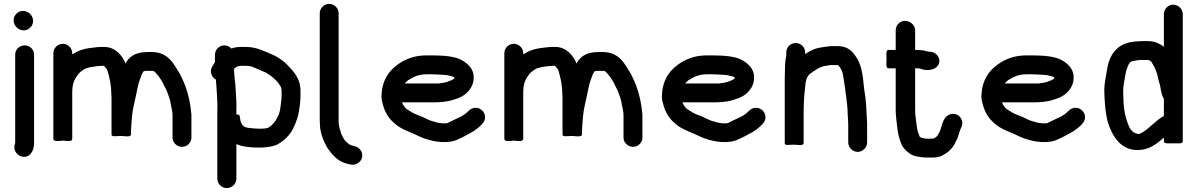

<svg xmlns="http://www.w3.org/2000/svg" viewBox="-20 -736 6143 986"><path d="M58 -1.6C58 -1.6 56.3 3.5 55.2 7.7C48 36.4 67.8 61.1 89.5 67.2C132.3 79.3 155 39.9 155 -1.5V-455.9C155 -481.8 133.1 -503 106.5 -503C79.9 -503 58 -481.8 58 -455.9ZM101.5 -580C128.1 -580 150 -601.9 150 -628.5C150 -656 126.1 -680 98.5 -680C71.9 -680 50 -658.1 50 -631.5C50 -604 73.9 -580 101.5 -580Z M552.7 -231.5V-46.2C552.7 -33.6 570 -36.7 574.3 -36.7C590.5 -36.7 602.3 -38.2 602.3 -38C623.5 -36.5 652.9 -30.7 652.9 -46.2V-55.8C652.9 -84.6 656 -110.8 658.1 -139.3C660.4 -169.8 670.4 -209.1 676.5 -237.7C682.7 -262.2 688.7 -303.2 696.9 -323.6C703.7 -341.1 707.9 -359 718.2 -370.5L727.4 -371.9H769.2C787.7 -356.6 804.8 -332 817.7 -307.9C824.3 -290 833.2 -280.4 839.2 -262.1C846.7 -240.8 850.7 -233.1 855.1 -211.8L859.1 -190.6C862.5 -172.6 866 -161.7 866 -143.7V-28.8C866 -3.2 888.8 18 915 18C941.3 18 963 -3.6 963 -29.1V-148C958.2 -203.6 947.8 -250.6 931.5 -295L921.5 -319.4C916.4 -331.7 910.7 -341.8 906.2 -352.2C875 -400.7 849.5 -468.8 758.8 -468.8H739.2C685.8 -468.8 653 -453.3 631.2 -421.4L624.9 -409.6C608.9 -449.9 572.2 -495 516 -495H501.6C481.1 -495 464.5 -491.8 447 -490C408.5 -485.8 377.7 -474.3 351 -456.5V-462.5C351 -489.1 329.1 -511 302.5 -511C275.9 -511 254 -489.1 254 -462.5V-23.5C254 -5.9 285.9 -12.4 302.5 -14C322.5 -12.1 351 -6.7 351 -23.5V-265.5C351 -293 357 -317.1 367.9 -334.6C378.8 -352.5 389.1 -366 406.6 -376.2L418 -383.6C430.6 -386.9 445.1 -393 458.2 -393H458.9C472.1 -395.3 477.2 -397 489.2 -397H489.8C493.7 -397.6 497.7 -398 501.6 -398H513.8C513.9 -397.9 516.4 -395.2 518.3 -393C530.3 -379.2 528 -383.6 533.4 -368.4C543.1 -335.3 551.7 -295.8 551.7 -254.7V-254.3C552.4 -248 552.7 -240.5 552.7 -231.5Z M1523.1 -240.2V-269.3C1523.1 -335.3 1485.7 -371.3 1453 -405.4C1430.9 -426.9 1404.8 -445.1 1374.7 -457.5C1335.3 -472.8 1300.4 -495 1240.5 -495H1218C1200.3 -495 1183.2 -492.7 1168 -486.8C1159.3 -496.8 1147 -503 1132.6 -503C1106 -503 1084.1 -481.6 1084.1 -455.5V-417.7C1080.1 -411.9 1076 -405.1 1073 -399.3L1067.9 -390.4C1055.4 -364.1 1068.8 -338.2 1088.6 -327.4C1089.7 -318.1 1090.6 -307.7 1091.1 -297.6C1093 -253.2 1098.3 -209.8 1096.1 -166.3L1096.1 -166.1V181.5C1096.1 208.1 1118 230 1144.6 230C1171.3 230 1193.9 208.1 1193.9 181.5V3.9C1226.8 18.5 1267.8 22 1314.6 22C1325 22 1335.3 21.3 1345.8 19.9L1374 15.9C1387.7 13 1399.8 8.8 1409.5 2.9C1439.1 -14.3 1470.9 -43.6 1486.5 -78.9C1500.8 -107 1513 -140 1517.1 -179.1L1520.1 -197.5C1521.4 -211.4 1523.1 -224.8 1523.1 -240.2ZM1426.1 -268.5V-239.8C1426.1 -230.8 1424.4 -219.3 1423.2 -210.1L1421.2 -191.9C1418.8 -172 1414.3 -149.4 1406.2 -136.5C1398.2 -123.8 1399.1 -119 1388.7 -108.6C1376 -92.2 1373.4 -89.8 1356.7 -79.8C1348.4 -76.3 1329.8 -75 1314.6 -75C1301.8 -75 1281.2 -76.5 1270.6 -77.8L1253.5 -79.7C1229.1 -83.3 1219.3 -96.6 1214.1 -119.7L1212 -133.2C1211.4 -135.3 1211 -137.4 1211 -138.5C1211 -150.7 1193.9 -147.1 1193.9 -147.1V-167.1C1196.1 -213.2 1190.6 -256.9 1188.5 -302.4C1186 -330.4 1182.1 -354.1 1182.1 -380.3V-381.5L1181.7 -382.7C1188.5 -388.8 1198.9 -396.1 1204 -396.1H1205.2C1209.6 -397.2 1214.4 -398 1218 -398H1240.5C1246 -398 1252.1 -397.6 1258.3 -397H1258.8C1261.3 -397 1264.4 -396.5 1268 -395.5C1288.7 -389.3 1311.4 -377 1331.7 -369C1336.2 -367.2 1340.4 -366.2 1344.5 -363.8C1355.9 -357 1372.1 -346.6 1382.8 -337.1L1403.9 -316.4C1410.4 -308.8 1412.8 -305 1414.1 -302.1C1419.4 -295.7 1425.1 -286.6 1425.1 -278V-277.3C1425.7 -274.5 1426.1 -271.4 1426.1 -268.5Z M1781 108.9C1819.9 117.8 1857.7 74.7 1832.3 35.9C1818.4 14.7 1798 14.9 1778.8 8.7C1766.4 0.5 1747.8 -14.9 1743.4 -27.7L1735.3 -42.5L1731.6 -51.6L1727.6 -65.2C1723.2 -76.7 1721.3 -88.8 1719 -104.5V-667.5C1719 -694.1 1697.1 -716 1670.5 -716C1643.9 -716 1622 -694.1 1622 -667.5V-118.8C1622 -111.4 1622.2 -105.8 1623 -97.9C1623.2 -61.9 1635.5 -26.2 1648.8 -0.1L1655.8 13.9C1660.1 22.5 1666 31.2 1673.6 40.2C1698.5 73.3 1729.2 101.1 1781 108.9Z M2078.5 -325.6C2105.7 -341.8 2128.9 -354.5 2171.3 -354.5H2200.8C2212.7 -354.5 2262.7 -351.6 2271.5 -350.6C2274.3 -350.3 2312 -342.8 2312 -338.2L2313.1 -336.2V-335C2313.1 -333.6 2311.3 -331.2 2308.3 -329.3C2286.5 -317.1 2266.4 -310.8 2233.1 -307.5L2058.4 -307.5C2059.5 -309 2077.6 -327 2078.5 -325.6ZM2077.3 -170.4C2062.7 -177.4 2052.4 -191.2 2044.3 -210.5H2211.3C2241.2 -210.5 2271.9 -213.6 2295.8 -219.8L2314.8 -225.8C2360.9 -237.9 2401.6 -269.9 2410.9 -318.7C2421.5 -379.5 2381.6 -411 2346.8 -429.6C2312.3 -447.2 2254.6 -451.5 2200.8 -451.5H2171.3C2118.2 -451.5 2080.1 -438.7 2044.8 -419.5C1984.5 -383.4 1939 -330.7 1939 -235V-234.7L1939 -234.5C1939.7 -224.4 1942.3 -212.4 1946.3 -199C1956.2 -161.2 1974.3 -131.3 1999.3 -108.6C2031.3 -76.6 2069.9 -64.3 2113 -45.2L2136.1 -34.3C2149.7 -27.9 2166.7 -22 2181.8 -17.8L2198.8 -13.7C2233.5 -4.8 2288.5 -2.2 2322 -16.1C2350.8 -28 2377.9 -43.1 2404.2 -57.5C2420.5 -67 2437.2 -80.1 2449.8 -92.7C2459.4 -102.3 2471 -114.6 2471 -134C2471 -160.6 2449.1 -182.5 2422.5 -182.5C2409.3 -182.5 2397.5 -177.6 2388.2 -168.3C2373.8 -153.9 2358 -141.4 2337.6 -132.8L2297.4 -113.7C2287.3 -108.9 2281.5 -104.8 2272.5 -102.5H2253.8C2241 -103.7 2239 -104.4 2226.8 -106.3L2209.3 -111.2C2204.5 -112.5 2199 -114.1 2192.7 -116.1C2176.4 -121.3 2145 -139.7 2123.2 -146.1C2106.5 -152 2091.6 -160.7 2077.3 -170.4Z M2868.7 -231.5V-46.2C2868.7 -33.6 2886 -36.7 2890.3 -36.7C2906.5 -36.7 2918.3 -38.2 2918.3 -38C2939.5 -36.5 2968.9 -30.7 2968.9 -46.2V-55.8C2968.9 -84.6 2972 -110.8 2974.1 -139.3C2976.4 -169.8 2986.4 -209.1 2992.5 -237.7C2998.7 -262.2 3004.7 -303.2 3012.9 -323.6C3019.7 -341.1 3023.9 -359 3034.2 -370.5L3043.4 -371.9H3085.2C3103.7 -356.6 3120.8 -332 3133.7 -307.9C3140.3 -290 3149.2 -280.4 3155.2 -262.1C3162.7 -240.8 3166.7 -233.1 3171.1 -211.8L3175.1 -190.6C3178.5 -172.6 3182 -161.7 3182 -143.7V-28.8C3182 -3.2 3204.8 18 3231 18C3257.3 18 3279 -3.6 3279 -29.1V-148C3274.2 -203.6 3263.8 -250.6 3247.5 -295L3237.5 -319.4C3232.4 -331.7 3226.7 -341.8 3222.2 -352.2C3191 -400.7 3165.5 -468.8 3074.8 -468.8H3055.2C3001.8 -468.8 2969 -453.3 2947.2 -421.4L2940.9 -409.6C2924.9 -449.9 2888.2 -495 2832 -495H2817.6C2797.1 -495 2780.5 -491.8 2763 -490C2724.5 -485.8 2693.7 -474.3 2667 -456.5V-462.5C2667 -489.1 2645.1 -511 2618.5 -511C2591.9 -511 2570 -489.1 2570 -462.5V-23.5C2570 -5.9 2601.9 -12.4 2618.5 -14C2638.5 -12.1 2667 -6.7 2667 -23.5V-265.5C2667 -293 2673 -317.1 2683.9 -334.6C2694.8 -352.5 2705.1 -366 2722.6 -376.2L2734 -383.6C2746.6 -386.9 2761.1 -393 2774.2 -393H2774.9C2788.1 -395.3 2793.2 -397 2805.2 -397H2805.8C2809.7 -397.6 2813.7 -398 2817.6 -398H2829.8C2829.9 -397.9 2832.4 -395.2 2834.3 -393C2846.3 -379.2 2844 -383.6 2849.4 -368.4C2859.1 -335.3 2867.7 -295.8 2867.7 -254.7V-254.3C2868.4 -248 2868.7 -240.5 2868.7 -231.5Z M3518.5 -325.6C3545.7 -341.8 3568.9 -354.5 3611.3 -354.5H3640.8C3652.7 -354.5 3702.7 -351.6 3711.5 -350.6C3714.3 -350.3 3752 -342.8 3752 -338.2L3753.1 -336.2V-335C3753.1 -333.6 3751.3 -331.2 3748.3 -329.3C3726.5 -317.1 3706.4 -310.8 3673.1 -307.5L3498.4 -307.5C3499.5 -309 3517.6 -327 3518.5 -325.6ZM3517.3 -170.4C3502.7 -177.4 3492.4 -191.2 3484.3 -210.5H3651.3C3681.2 -210.5 3711.9 -213.6 3735.8 -219.8L3754.8 -225.8C3800.9 -237.9 3841.6 -269.9 3850.9 -318.7C3861.5 -379.5 3821.6 -411 3786.8 -429.6C3752.3 -447.2 3694.6 -451.5 3640.8 -451.5H3611.3C3558.2 -451.5 3520.1 -438.7 3484.8 -419.5C3424.5 -383.4 3379 -330.7 3379 -235V-234.7L3379 -234.5C3379.7 -224.4 3382.3 -212.4 3386.3 -199C3396.2 -161.2 3414.3 -131.3 3439.3 -108.6C3471.3 -76.6 3509.9 -64.3 3553 -45.2L3576.1 -34.3C3589.7 -27.9 3606.7 -22 3621.8 -17.8L3638.8 -13.7C3673.5 -4.8 3728.5 -2.2 3762 -16.1C3790.8 -28 3817.9 -43.1 3844.2 -57.5C3860.5 -67 3877.2 -80.1 3889.8 -92.7C3899.4 -102.3 3911 -114.6 3911 -134C3911 -160.6 3889.1 -182.5 3862.5 -182.5C3849.3 -182.5 3837.5 -177.6 3828.2 -168.3C3813.8 -153.9 3798 -141.4 3777.6 -132.8L3737.4 -113.7C3727.3 -108.9 3721.5 -104.8 3712.5 -102.5H3693.8C3681 -103.7 3679 -104.4 3666.8 -106.3L3649.3 -111.2C3644.5 -112.5 3639 -114.1 3632.7 -116.1C3616.4 -121.3 3585 -139.7 3563.2 -146.1C3546.5 -152 3531.6 -160.7 3517.3 -170.4Z M4334 -137.5C4334 -125.6 4336 -110.5 4336 -99.9V-4.5C4336 21.3 4358.3 44 4384.5 44C4410.7 44 4433 21.4 4433 -4.5V-100.6C4433 -112.9 4431 -128 4431 -138.4C4431 -145.8 4430.8 -151.4 4430 -159.2C4430 -165.1 4429.7 -170.8 4429 -177.7C4429 -182.8 4428.6 -190.3 4428 -197.3L4426 -218.7C4423.6 -246.2 4418.4 -268.9 4416 -295.3C4411.1 -352.4 4403.2 -407.2 4374.7 -446.3C4357.9 -471.7 4332.1 -499 4286.3 -499H4251.5C4232.7 -499 4215.5 -494.5 4200.4 -492.9C4164.3 -488.5 4138.6 -474.4 4115 -458V-466.5C4115 -493.1 4093.1 -515 4066.5 -515C4039.9 -515 4018 -493.8 4018 -467.9V-457.2C4018 -452.3 4017.7 -448.5 4017.1 -446C4012.5 -423.3 4011 -403.2 4011 -372.8C4010.3 -359.1 4010 -345.6 4010 -331.9V-1.5C4010 12.1 4028.5 7.8 4033.2 7.8C4039.9 7.8 4048 7.5 4058.5 7C4078.8 8 4107 14 4107 -1.5V-164.4C4107 -188.2 4108.6 -220.6 4110 -241.8C4116.3 -292 4113 -335.6 4139 -356.4C4162.4 -372.5 4186.3 -392.1 4216 -397.3L4239.8 -401.1C4243.6 -401.7 4247.3 -402 4250.4 -402H4283.7C4296 -388.1 4306 -372.3 4308.7 -353.4C4311.3 -335.1 4315.1 -319.3 4317.1 -299.9C4321.4 -285.2 4320.8 -262.7 4325.1 -243.2L4327 -226.3C4329.8 -202.6 4333 -178.4 4333 -153.9V-153.4C4333.6 -148.5 4334 -143.2 4334 -137.5Z M4703.1 -384.3H4703.5C4703.6 -384.3 4703.7 -384.3 4704.2 -384.1C4732.5 -371.6 4770.7 -373.4 4791.3 -393C4812 -413.8 4805.9 -442.8 4786.5 -458.7C4776.2 -466.9 4763.7 -471.8 4746.4 -470.9C4730.5 -476.5 4706.7 -479.7 4685.7 -479.7H4679.6V-580.5C4679.6 -607.1 4654.2 -629 4627.8 -629C4601.5 -629 4579.8 -606.8 4579.8 -580.5V-479.6H4543.3C4527.7 -479.6 4532.3 -452.9 4532.8 -432.3C4532.3 -411.7 4527.7 -385 4543.3 -385H4579.8V-170C4579.8 -141.4 4584.7 -113.4 4586.9 -88.4C4590.5 -52.8 4598 -19.8 4610.5 7.6C4619.5 26.9 4642 47.5 4660.4 58C4681 68.8 4706.4 70.7 4732 73H4770.1C4798 73 4816 66.5 4832.3 54.9C4847.5 46.4 4863.2 32 4873.4 18C4881.3 7.4 4886 -5.6 4891.8 -15.8C4903.2 -35.6 4906.1 -62.7 4915.9 -79.9C4935.4 -116.5 4903.9 -162.7 4859.1 -148.7C4819.1 -136.2 4817.9 -84.4 4804.7 -58C4797.8 -46.7 4795.5 -38.2 4788.5 -33.5C4782.6 -29.6 4776.7 -24 4770.1 -24H4734.5C4720 -26.8 4713.1 -25.9 4702.8 -34.4C4699.8 -41.5 4694.9 -56.5 4691.6 -66L4689.5 -79C4685.9 -108 4679.6 -139.2 4679.6 -170.6V-385.3H4685.7C4688.8 -385.3 4695.2 -384.9 4703.1 -384.3Z M5159.5 -325.6C5186.7 -341.8 5209.9 -354.5 5252.3 -354.5H5281.8C5293.7 -354.5 5343.7 -351.6 5352.5 -350.6C5355.3 -350.3 5393 -342.8 5393 -338.2L5394.1 -336.2V-335C5394.1 -333.6 5392.3 -331.2 5389.3 -329.3C5367.5 -317.1 5347.4 -310.8 5314.1 -307.5L5139.4 -307.5C5140.5 -309 5158.6 -327 5159.5 -325.6ZM5158.3 -170.4C5143.7 -177.4 5133.4 -191.2 5125.3 -210.5H5292.3C5322.2 -210.5 5352.9 -213.6 5376.8 -219.8L5395.8 -225.8C5441.9 -237.9 5482.6 -269.9 5491.9 -318.7C5502.5 -379.5 5462.6 -411 5427.8 -429.6C5393.3 -447.2 5335.6 -451.5 5281.8 -451.5H5252.3C5199.2 -451.5 5161.1 -438.7 5125.8 -419.5C5065.5 -383.4 5020 -330.7 5020 -235V-234.7L5020 -234.5C5020.7 -224.4 5023.3 -212.4 5027.3 -199C5037.2 -161.2 5055.3 -131.3 5080.3 -108.6C5112.3 -76.6 5150.9 -64.3 5194 -45.2L5217.1 -34.3C5230.7 -27.9 5247.7 -22 5262.8 -17.8L5279.8 -13.7C5314.5 -4.8 5369.5 -2.2 5403 -16.1C5431.8 -28 5458.9 -43.1 5485.2 -57.5C5501.5 -67 5518.2 -80.1 5530.8 -92.7C5540.4 -102.3 5552 -114.6 5552 -134C5552 -160.6 5530.1 -182.5 5503.5 -182.5C5490.3 -182.5 5478.5 -177.6 5469.2 -168.3C5454.8 -153.9 5439 -141.4 5418.6 -132.8L5378.4 -113.7C5368.3 -108.9 5362.5 -104.8 5353.5 -102.5H5334.8C5322 -103.7 5320 -104.4 5307.8 -106.3L5290.3 -111.2C5285.5 -112.5 5280 -114.1 5273.7 -116.1C5257.4 -121.3 5226 -139.7 5204.2 -146.1C5187.5 -152 5172.6 -160.7 5158.3 -170.4Z M5834.8 -428H5876.9C5880.1 -426.7 5886.6 -423.5 5891.2 -421C5896.2 -413.8 5902.2 -402.5 5908.3 -391.4L5912.4 -382.1C5913.8 -377.7 5915.2 -374 5918 -367.8L5922.1 -356.6C5926.1 -338.5 5931.9 -314.4 5938.2 -293.8C5941.3 -275 5944.6 -246.9 5957 -229V-140.8C5914.2 -116.5 5888.7 -82.6 5849.4 -57.6C5843.1 -53.5 5832.4 -48 5828.8 -48H5824.1C5803.1 -52.1 5790.4 -63 5781.2 -79.7C5761.3 -121.4 5749 -174.5 5749 -236.5V-236.8L5749 -237C5748.3 -246.2 5748 -255.3 5748 -264.5C5748 -290.5 5752.4 -315.7 5756.8 -337.8C5760.2 -351.5 5760.4 -362.4 5763.6 -372.1L5769.1 -388.6C5775.5 -406.7 5783.7 -423 5802.4 -423H5803.7C5813.2 -425.8 5820.4 -426.6 5834.8 -428ZM6054 -663.5C6054 -690.1 6031.2 -712 6005 -712C5978.7 -712 5957 -689.8 5957 -663.5V-495.5C5951.7 -499.8 5942.6 -506.1 5933 -511.1C5910 -522.6 5894.5 -525 5867.4 -525H5848.6C5833.6 -525 5815.5 -523.3 5802.6 -522C5716.5 -513 5677 -455.1 5665.1 -379.4C5660.9 -346.7 5651 -311.7 5651 -271.3C5651 -260.7 5651.3 -250.2 5652 -239.7L5654 -208.5C5656.3 -172.7 5660.8 -141.7 5668.3 -110.6C5690.9 -40.7 5736.1 48.3 5845.6 32.9C5895.8 24.6 5927.7 -4.6 5957 -29.4V-10.5C5957 2.2 5978.1 0.8 5991.3 0C5996.7 0.1 6001.9 0 6006.6 -0.1C6011.4 0 6016.7 0.1 6022.1 0C6034.3 0.7 6054 1.9 6054 -10.3Z"/></svg>

Font: HoneyBee
Style: Blk
Weight: 700
Foundry: Cannot Into Space Fonts
Version: Version 0.89